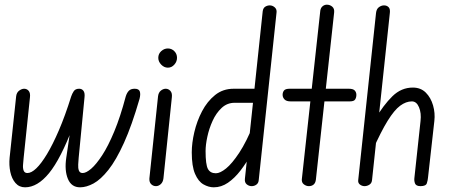

<svg xmlns="http://www.w3.org/2000/svg" viewBox="-20 -795 1943 820"><path d="M87 5Q62 5 46 -13.5Q30 -32 24 -61Q18 -90 21 -121L49 -384Q51 -400 62 -408Q73 -416 83 -416Q95 -416 102.5 -407Q110 -398 108 -380L81 -121Q80 -108 78.5 -92.5Q77 -77 81 -66.5Q85 -56 97 -56Q114 -56 135 -76Q156 -96 180.5 -136.5Q205 -177 231.5 -238.5Q258 -300 284 -383Q288 -395 295 -405.5Q302 -416 318 -416L292 -255Q239 -116 189.5 -55.5Q140 5 87 5ZM322 5Q285 5 270 -31Q255 -67 263 -121L283 -257L318 -416Q330 -416 336.5 -407Q343 -398 341 -380L316 -121Q315 -108 314 -92.5Q313 -77 317 -66.5Q321 -56 333 -56Q348 -56 369.5 -74.5Q391 -93 416.5 -132Q442 -171 468 -233.5Q494 -296 517 -383Q522 -399 530.5 -407.5Q539 -416 555 -416Q573 -416 577 -404.5Q581 -393 576 -373Q543 -259 509.5 -185Q476 -111 443 -69.5Q410 -28 379.5 -11.5Q349 5 322 5Z M646 0Q634 0 625.5 -8.5Q617 -17 618 -33L655 -384Q657 -400 667 -408Q677 -416 688 -416Q699 -416 707.5 -407Q716 -398 714 -380L678 -33Q676 -17 666.5 -8.5Q657 0 646 0ZM697 -506Q681 -506 668.5 -519Q656 -532 656 -548Q656 -565 668.5 -576.5Q681 -588 697 -588Q713 -588 724.5 -576.5Q736 -565 736 -548Q736 -532 724.5 -519Q713 -506 697 -506Z M1055 0Q1043 0 1033.5 -8Q1024 -16 1026 -32L1102 -747Q1104 -761 1113 -766.5Q1122 -772 1132 -772Q1144 -772 1153.5 -763.5Q1163 -755 1161 -741L1085 -26Q1084 -13 1075 -6.5Q1066 0 1055 0ZM799 -144Q799 -184 810 -231Q821 -278 843 -320Q865 -362 898.5 -389Q932 -416 978 -416H1092L1086 -356H982Q950 -356 926.5 -334Q903 -312 888 -279Q873 -246 865.5 -211Q858 -176 858 -150Q858 -92 868 -73.5Q878 -55 902 -55Q920 -55 945.5 -75.5Q971 -96 1002 -143Q1033 -190 1064 -267L1053 -137Q1032 -99 1007 -66.5Q982 -34 953.5 -14.5Q925 5 893 5Q871 5 849 -7.5Q827 -20 813 -52.5Q799 -85 799 -144Z M1299 0Q1288 0 1278 -7.5Q1268 -15 1269 -29L1348 -750Q1350 -762 1358 -768.5Q1366 -775 1376 -775Q1389 -775 1399 -766.5Q1409 -758 1407 -741L1329 -27Q1327 -13 1319 -6.5Q1311 0 1299 0ZM1187 -390Q1187 -401 1193 -408.5Q1199 -416 1217 -416H1470Q1488 -416 1495 -408.5Q1502 -401 1502 -390Q1502 -379 1497 -370.5Q1492 -362 1474 -362H1221Q1203 -362 1195 -370.5Q1187 -379 1187 -390Z M1776 0Q1757 0 1752.5 -11.5Q1748 -23 1750 -37L1776 -278Q1780 -312 1769.5 -337Q1759 -362 1739 -362Q1714 -362 1689 -343.5Q1664 -325 1635.5 -279Q1607 -233 1571 -152L1580 -283Q1618 -347 1656 -384Q1694 -421 1743 -421Q1777 -421 1798.5 -399.5Q1820 -378 1829.5 -345Q1839 -312 1835 -278L1808 -37Q1807 -25 1803 -12.5Q1799 0 1776 0ZM1537 0Q1526 0 1517 -7Q1508 -14 1510 -27L1586 -740Q1588 -757 1598.5 -764.5Q1609 -772 1620 -772Q1632 -772 1639.5 -764.5Q1647 -757 1645 -740L1569 -27Q1568 -13 1558 -6.5Q1548 0 1537 0Z"/></svg>

Font: Edu NSW ACT Foundation
Style: Regular
Weight: 400
Designer: Tina and Corey Anderson
Foundry: Google for Education
Version: Version 1.003